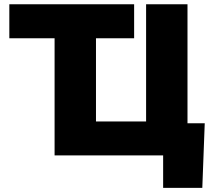

<svg xmlns="http://www.w3.org/2000/svg" viewBox="-20 -748 1022 924"><path d="M24.9 -564V-727.5H625.5V-564ZM882.3 0H242.7V-727.5H441.9V-163.6H683.1V-727.5H882.3ZM765.1 156.2V0H718.3V-154.8H965.3L953.6 156.2Z"/></svg>

Font: Inter 20pt Black
Style: Regular
Weight: 900
Version: Version 4.001;git-66647c0bb